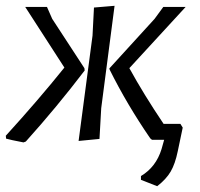

<svg xmlns="http://www.w3.org/2000/svg" viewBox="-30 -482 688 662"><path d="M241 4 289 -359 294 -456 365 -462 319 -109 313 -3ZM51 9Q4 0 -9 -4L-10 -14Q102 -137 192 -249L57 -458H132L150 -417L261 -247L262 -239Q166 -113 59 6ZM512 160 456 138V125Q508 94 527 32L536 0H494L488 -5Q407 -123 348 -242L347 -246L503 -417L533 -458H610L416 -247Q466 -156 534 -55H592L600 -42L583 39Q574 83 558.5 109.5Q543 136 512 160Z"/></svg>

Font: Alegreya Sans
Style: Italic
Weight: 400
Italic angle: -7°
Designer: Juan Pablo del Peral
Foundry: Huerta Tipografica
Version: Version 2.007